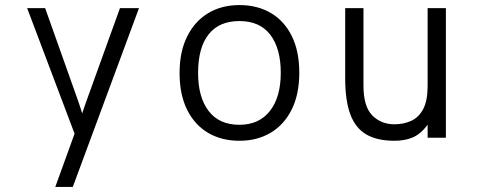

<svg xmlns="http://www.w3.org/2000/svg" viewBox="-20 -543 1888 757"><path d="M198 194 274 -16 87 -511H158L287 -148Q291 -136.5 295.2 -123.8Q299.5 -111 304 -96Q308.5 -109.5 313 -122.5Q317.5 -135.5 322 -148L453 -511H528L267 194Z M924 12Q853.5 12 800.5 -19.2Q747.5 -50.5 717.8 -110.2Q688 -170 688 -255Q688 -339 717.8 -399Q747.5 -459 800.5 -491Q853.5 -523 924 -523Q994.5 -523 1047.8 -491.8Q1101 -460.5 1130.5 -400.8Q1160 -341 1160 -256Q1160 -172 1130.5 -112Q1101 -52 1047.8 -20Q994.5 12 924 12ZM924 -51Q1001.5 -51 1044.2 -105.5Q1087 -160 1087 -256Q1087 -351.5 1045.8 -405.8Q1004.5 -460 924 -460Q844 -460 802.5 -407.5Q761 -355 761 -255Q761 -160 802.5 -105.5Q844 -51 924 -51Z M1535 12Q1466.5 12 1423.8 -13.2Q1381 -38.5 1361 -92.8Q1341 -147 1341 -234V-511H1413V-206Q1413 -123 1447.8 -88Q1482.5 -53 1535 -53Q1572 -53 1601.8 -66.8Q1631.5 -80.5 1648.8 -113.5Q1666 -146.5 1666 -204V-511H1738V0H1666V-51Q1638.5 -14.5 1607.5 -1.2Q1576.5 12 1535 12Z"/></svg>

Font: Overpass Mono Light
Style: Regular
Weight: 300
Monospace: yes
Designer: Delve Withrington, Dave Bailey
Foundry: Delve Fonts LLC
Version: Version 4.000